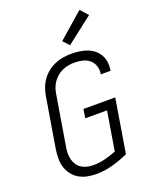

<svg xmlns="http://www.w3.org/2000/svg" viewBox="-176 -1078 953 1185"><g transform="rotate(-20 300.0 -486.0)"><path d="M247 8Q217 8 188 2Q159 -4 134.5 -18.5Q110 -33 93 -55.5Q76 -78 67.5 -105Q59 -132 59 -162Q59 -192 64 -223L118 -548Q122 -575 131.5 -601.5Q141 -628 157.5 -651.5Q174 -675 197 -693.5Q220 -712 246.5 -723Q273 -734 300 -738.5Q327 -743 354 -743Q381 -743 407 -739.5Q433 -736 457 -727Q481 -718 500.5 -702.5Q520 -687 532.5 -665.5Q545 -644 548.5 -618Q552 -592 548 -565Q548 -564 547.5 -563Q547 -562 547 -561H483Q483 -561 483 -562Q483 -563 483 -564Q488 -591 479.5 -616Q471 -641 452 -657Q433 -673 407 -679Q381 -685 354 -685Q334 -685 314 -681.5Q294 -678 275 -669.5Q256 -661 239 -647Q222 -633 210 -615.5Q198 -598 191.5 -578.5Q185 -559 182 -539L128 -213Q124 -192 124 -171.5Q124 -151 129 -131.5Q134 -112 145 -96Q156 -80 172.5 -69.5Q189 -59 208.5 -54.5Q228 -50 249 -50Q287 -50 325.5 -59.5Q364 -69 401 -84L443 -339H300L309 -397H518L460 -45Q408 -21 354 -6.5Q300 8 247 8ZM366 -795 329 -835 495 -980 540 -930Z"/></g></svg>

Font: Iosevka SS04 Light Extended
Style: Italic
Weight: 300
Width: 7
Italic angle: -9°
Monospace: yes
Designer: Belleve Invis
Foundry: Belleve Invis
Version: Version 19.0.0; ttfautohint (v1.8.4)